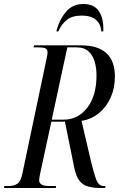

<svg xmlns="http://www.w3.org/2000/svg" viewBox="-47 -941 603 961"><path d="M-27 0 -25 -10H-3Q23 -10 40 -21.5Q57 -33 65 -72L185 -642Q191 -669 191 -678Q191 -695 179 -699.5Q167 -704 145 -704H121L124 -714H358Q528 -714 528 -558Q528 -500 507 -453Q486 -406 448.5 -375Q411 -344 361 -336L409 -131Q423 -73 435 -41.5Q447 -10 472 -10H481L479 0H461Q421 0 394 -7.5Q367 -15 350.5 -36.5Q334 -58 325 -100L278 -332H210L155 -77Q149 -50 149 -39Q149 -10 199 -10H234L232 0ZM271 -342Q343 -342 389.5 -401.5Q436 -461 436 -564Q436 -602 426.5 -633.5Q417 -665 395.5 -684.5Q374 -704 336 -704H290L212 -342ZM235 -784Q249 -841 282.5 -881Q316 -921 370 -921Q425 -921 449 -883.5Q473 -846 470 -784H460Q458 -820 433.5 -841.5Q409 -863 362 -863Q314 -863 287 -841Q260 -819 245 -784Z"/></svg>

Font: Noto Serif Display ExtraCondensed
Style: Italic
Weight: 400
Width: 2
Italic angle: -12°
Designer: Monotype Design Team
Foundry: Monotype Imaging Inc.
Version: Version 2.009